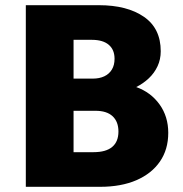

<svg xmlns="http://www.w3.org/2000/svg" viewBox="-20 -720 706 740"><path d="M79.5 0V-700H361Q470 -700 534.8 -655.2Q599.5 -610.5 599.5 -522.5Q599.5 -491 587.2 -464.8Q575 -438.5 553.5 -418.2Q532 -398 505 -384.5Q561 -364.5 594.8 -317.8Q628.5 -271 628.5 -208Q628.5 -144 596.5 -97.5Q564.5 -51 505.8 -25.5Q447 0 365.5 0ZM263.5 -133.5H340.5Q388.5 -133.5 412.5 -153.8Q436.5 -174 436.5 -213Q436.5 -251 414 -272Q391.5 -293 348 -293H263.5ZM263.5 -417H337Q363.5 -417 382.2 -426Q401 -435 411.2 -452Q421.5 -469 421.5 -493.5Q421.5 -528.5 399 -547.5Q376.5 -566.5 334 -566.5H263.5Z"/></svg>

Font: Geologica Thin Cursive ExtraBold
Style: Regular
Weight: 800
Version: Version 1.010;gftools[0.9.28]